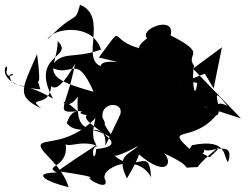

<svg xmlns="http://www.w3.org/2000/svg" viewBox="-27 -781 1043 808"><path d="M835 -471C670 -403 722 -451 803 -432C790 -337 779 -471 790 -504C750 -558 853 -550 691 -632C713 -720 556 -659 592 -620C567 -551 500 -518 506 -483C645 -565 661 -454 670 -670C451 -543 635 -578 567 -576C420 -611 506 -694 389 -539C553 -500 399 -542 397 -503C311 -535 430 -711 310 -761C286 -675 296 -743 173 -615C194 -663 362 -688 398 -572C272 -529 238 -572 186 -499C277 -448 291 -566 367 -395C121 -460 214 -489 216 -608C289 -536 94 -553 196 -366C60 -446 21 -402 13 -466C52 -481 5 -440 0 -478C21 -553 -85 -423 143 -405C116 -487 154 -363 129 -553C64 -405 40 -375 147 -325C67 -389 227 -297 180 -494C168 -548 155 -272 289 -513C252 -323 199 -303 299 -313C199 -407 247 -292 300 -374C291 -184 361 -279 482 -171C296 -347 504 -376 479 -299L416 -167C426 -289 306 -195 254 -263C281 -348 340 -311 416 -259C393 -350 256 -306 338 -297C304 -258 556 -170 378 -154C370 -71 346 -184 392 -163C304 -205 235 -133 243 -203C283 -71 148 -88 212 -55C104 -54 164 -17 262 7C232 -88 152 -132 144 -165C139 -203 252 -159 375 -284C327 -98 480 -248 216 -61C430 -29 322 -35 354 -29C339 -29 432 26 416 -24C386 -70 547 -147 609 -35C600 -175 549 -42 454 -127C471 -110 762 -277 585 -224C566 -118 443 -162 507 -30C596 -179 545 -152 557 -132C677 -29 702 -99 663 -136C820 -63 708 -75 805 -78C829 -117 959 -214 855 -119C697 -208 833 -89 833 -153C845 -129 966 -201 933 -99C910 -118 937 -201 781 -170C713 -71 871 -198 783 -143C654 -258 781 -174 882 -295C923 -303 839 -451 930 -335C871 -368 888 -306 828 -334L987 -283L785 -492L907 -582L872 -409Z"/></svg>

Font: CISF Camouflage Kit
Style: Mdz
Weight: 400
Designer: Robert Jablonski, Jasper
Foundry: Cannot Into Space Fonts
Version: Version 1.270